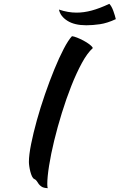

<svg xmlns="http://www.w3.org/2000/svg" viewBox="-20 -903 625 1003"><path d="M131 -57Q131 -93 142.5 -150.5Q154 -208 172.5 -274.5Q191 -341 215 -410.5Q239 -480 264 -541Q289 -602 313 -648Q337 -694 356 -714Q366 -713 382.5 -706.5Q399 -700 416 -691Q433 -682 447 -671.5Q461 -661 465 -652Q436 -626 407.5 -573.5Q379 -521 352.5 -454Q326 -387 303 -312.5Q280 -238 263 -168Q246 -98 236.5 -38Q227 22 227 59Q227 76 230 80Q208 79 198 72.5Q188 66 182.5 58.5Q177 51 172.5 43.5Q168 36 159 32Q152 29 147 18Q142 7 138.5 -6.5Q135 -20 133 -34Q131 -48 131 -57ZM288 -853Q335 -837 380 -837Q418 -837 459 -848Q500 -859 551 -883Q563 -871 572 -846Q581 -821 585 -803Q540 -782 502 -776.5Q464 -771 431 -771Q369 -771 332 -794.5Q295 -818 288 -853Z"/></svg>

Font: Sweet Mavka Script
Style: Regular
Weight: 500
Designer: Pablo Impallari/Anastassiya Vishnevskaya
Foundry: Pablo Impallari/ Anastassiya Vishnevskaya
Version: Version 2.0/www.impallari.com/   behance.net/sweetcherry